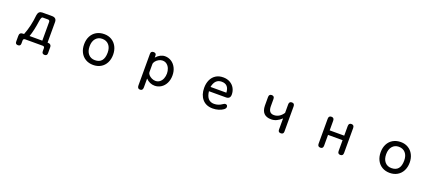

<svg xmlns="http://www.w3.org/2000/svg" viewBox="77 -1704 6846 3042"><g transform="rotate(20 3500.0 -182.5)"><path d="M386.7 -416Q398.4 -484.4 461.9 -484.4H626Q702.1 -483.4 702.1 -411.1V-65.4Q768.6 -65.4 766.6 -4.9V89.8Q766.6 134.8 722.7 134.8Q677.7 134.8 677.7 89.8V39.1Q677.7 8.8 647.5 7.8H349.6Q319.3 8.8 318.4 39.1V89.8Q318.4 134.8 274.4 134.8Q229.5 134.8 229.5 89.8V-4.9Q227.5 -65.4 290 -65.4H305.7Q368.2 -220.7 386.7 -416ZM583 -412.1H492.2Q470.7 -410.2 460 -341.8Q437.5 -174.8 398.4 -65.4H613.3V-381.8Q612.3 -411.1 583 -412.1Z M1744.1 -239.3Q1744.1 -162.1 1713.4 -102.5Q1682.6 -43 1627 -10.7Q1571.3 21.5 1500 21.5Q1426.8 21.5 1371.1 -11.2Q1315.4 -43.9 1285.2 -103Q1254.9 -162.1 1254.9 -239.3Q1254.9 -316.4 1285.6 -375.5Q1316.4 -434.6 1372.6 -466.8Q1428.7 -499 1503.9 -499Q1574.2 -499 1628.9 -465.8Q1683.6 -432.6 1713.9 -373.5Q1744.1 -314.5 1744.1 -239.3ZM1347.7 -239.3Q1347.7 -155.3 1389.2 -107.4Q1430.7 -59.6 1500 -59.6Q1651.4 -59.6 1651.4 -241.2Q1651.4 -323.2 1609.9 -370.6Q1568.4 -418 1497.1 -418Q1429.7 -418 1388.7 -369.6Q1347.7 -321.3 1347.7 -239.3Z M2527.3 -499Q2585 -499 2633.8 -468.3Q2682.6 -437.5 2711.4 -380.9Q2740.2 -324.2 2740.2 -252Q2740.2 -178.7 2711.9 -122.1Q2683.6 -65.4 2634.8 -34.2Q2585.9 -2.9 2527.3 -2.9Q2443.4 -2.9 2378.9 -69.3V80.1Q2378.9 134.8 2333 134.8Q2287.1 134.8 2287.1 80.1V-452.1Q2287.1 -499 2334 -499Q2378.9 -499 2378.9 -456.1V-422.9Q2448.2 -499 2527.3 -499ZM2513.7 -79.1Q2555.7 -79.1 2586.4 -103.5Q2617.2 -127.9 2632.3 -167Q2647.5 -206.1 2647.5 -251Q2647.5 -294.9 2631.8 -334Q2616.2 -373 2585.9 -397Q2555.7 -420.9 2512.7 -420.9Q2481.4 -420.9 2450.2 -403.8Q2418.9 -386.7 2398.9 -360.8Q2378.9 -335 2378.9 -310.5V-175.8Q2378.9 -155.3 2398.9 -132.3Q2418.9 -109.4 2450.2 -94.2Q2481.4 -79.1 2513.7 -79.1Z M3510.7 -54.7Q3584 -54.7 3646.5 -99.6Q3668 -115.2 3681.6 -115.2Q3720.7 -115.2 3720.7 -76.2Q3720.7 -52.7 3690.9 -30.3Q3661.1 -7.8 3613.8 6.8Q3566.4 21.5 3515.6 21.5Q3402.3 21.5 3340.3 -50.8Q3278.3 -123 3278.3 -241.2Q3278.3 -316.4 3305.2 -375Q3332 -433.6 3383.8 -466.8Q3435.5 -500 3508.8 -500Q3574.2 -500 3624 -471.7Q3673.8 -443.4 3700.2 -395Q3726.6 -346.7 3726.6 -289.1Q3726.6 -215.8 3653.3 -215.8H3368.2Q3385.7 -54.7 3510.7 -54.7ZM3507.8 -426.8Q3395.5 -426.8 3368.2 -288.1H3635.7Q3628.9 -426.8 3507.8 -426.8Z M4445.3 -133.8Q4282.2 -133.8 4279.3 -304.7V-449.2Q4279.3 -499 4325.2 -499Q4371.1 -499 4371.1 -449.2V-324.2Q4372.1 -211.9 4462.9 -211.9Q4556.6 -211.9 4619.1 -305.7V-449.2Q4619.1 -499 4665 -499Q4710.9 -499 4710.9 -449.2V-23.4Q4710.9 21.5 4664.1 21.5Q4619.1 21.5 4619.1 -23.4V-212.9Q4537.1 -133.8 4445.3 -133.8Z M5623 -449.2Q5623 -500 5668 -500Q5714.8 -500 5714.8 -449.2V-28.3Q5714.8 21.5 5668 21.5Q5623 21.5 5623 -28.3V-210.9H5377.9V-28.3Q5377.9 21.5 5332 21.5Q5285.2 21.5 5285.2 -28.3V-449.2Q5285.2 -500 5332 -500Q5377.9 -500 5377.9 -449.2V-287.1H5623Z M6744.1 -239.3Q6744.1 -162.1 6713.4 -102.5Q6682.6 -43 6627 -10.7Q6571.3 21.5 6500 21.5Q6426.8 21.5 6371.1 -11.2Q6315.4 -43.9 6285.2 -103Q6254.9 -162.1 6254.9 -239.3Q6254.9 -316.4 6285.6 -375.5Q6316.4 -434.6 6372.6 -466.8Q6428.7 -499 6503.9 -499Q6574.2 -499 6628.9 -465.8Q6683.6 -432.6 6713.9 -373.5Q6744.1 -314.5 6744.1 -239.3ZM6347.7 -239.3Q6347.7 -155.3 6389.2 -107.4Q6430.7 -59.6 6500 -59.6Q6651.4 -59.6 6651.4 -241.2Q6651.4 -323.2 6609.9 -370.6Q6568.4 -418 6497.1 -418Q6429.7 -418 6388.7 -369.6Q6347.7 -321.3 6347.7 -239.3Z"/></g></svg>

Font: FakePearl
Style: Regular
Weight: 400
Version: Version 1.2